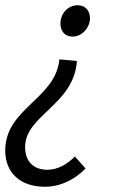

<svg xmlns="http://www.w3.org/2000/svg" viewBox="-24 -519 453 734"><path d="M148 195C208 195 264 166 303 125L262 79C233 110 195 130 157 130C104 130 72 98 72 43C72 -79 259 -118 270 -286L203 -292C189 -141 -4 -105 -4 56C-4 143 55 195 148 195ZM253 -379C291 -379 320 -415 320 -449C320 -478 302 -499 273 -499C234 -499 207 -465 207 -430C207 -401 223 -379 253 -379Z"/></svg>

Font: Source Sans Pro
Style: Italic
Weight: 400
Italic angle: -11°
Designer: Paul D. Hunt
Foundry: Adobe Systems Incorporated
Version: Version 3.006;hotconv 1.0.111;makeotfexe 2.5.65597